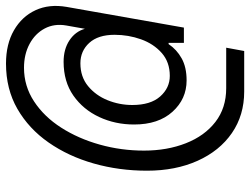

<svg xmlns="http://www.w3.org/2000/svg" viewBox="-117 -623 834 640"><g transform="rotate(-90 300.0 -303.0)"><path d="M315 94Q236 94 176.5 53Q117 12 84 -61.5Q51 -135 51 -230Q51 -323 75 -407.5Q99 -492 145 -558Q191 -624 257 -662Q323 -700 408 -700Q473 -700 519 -673.5Q565 -647 586 -601.5Q607 -556 597 -498L528 -107H477V-158H473Q455 -131 425.5 -114.5Q396 -98 352 -98Q290 -98 247.5 -145Q205 -192 205 -273Q205 -336 230 -389.5Q255 -443 301.5 -475.5Q348 -508 414 -508Q456 -508 485.5 -488.5Q515 -469 524 -437L535 -499Q542 -539 525 -571Q508 -603 473.5 -621.5Q439 -640 394 -640Q333 -640 282 -606.5Q231 -573 194.5 -516Q158 -459 138 -387.5Q118 -316 118 -240Q118 -163 142.5 -100.5Q167 -38 213.5 -2Q260 34 326 34H461L450 94ZM367 -154Q413 -154 443.5 -181Q474 -208 489 -250Q504 -292 504 -338Q504 -393 477 -422.5Q450 -452 409 -452Q364 -452 333 -426.5Q302 -401 286 -361.5Q270 -322 270 -279Q270 -218 298.5 -186Q327 -154 367 -154Z"/></g></svg>

Font: DM Mono Light
Style: Italic
Weight: 300
Italic angle: -10°
Designer: Colophon Foundry
Foundry: Colophon Foundry
Version: Version 1.000; ttfautohint (v1.8.2.53-6de2)